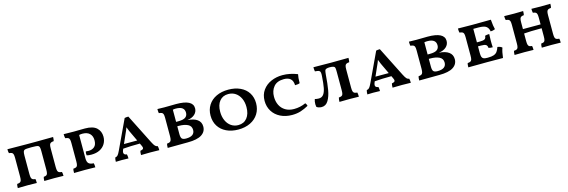

<svg xmlns="http://www.w3.org/2000/svg" viewBox="31 -1452 7120 2406"><g transform="rotate(-15 3591.0 -249.0)"><path d="M75 -50Q100 -52 112 -58.5Q124 -65 129 -81Q134 -97 134 -131V-371Q134 -404 129 -419.5Q124 -435 112.5 -441Q101 -447 75 -450Q69 -471 69 -502Q131 -500 305 -500H428Q590 -500 662 -502Q662 -470 656 -450Q631 -448 618.5 -441.5Q606 -435 601 -419.5Q596 -404 596 -371V-131Q596 -98 601 -81.5Q606 -65 618.5 -58.5Q631 -52 656 -50Q662 -32 662 2Q596 0 541 0Q481 0 413 2Q413 -33 420 -50Q443 -52 454 -58.5Q465 -65 469.5 -81Q474 -97 474 -131V-369Q474 -403 469.5 -419Q465 -435 452 -441Q435 -448 365 -448Q295 -448 278 -441Q265 -436 260 -419.5Q255 -403 255 -369V-131Q255 -98 260 -81.5Q265 -65 277 -58.5Q289 -52 312 -50Q316 -34 316 2Q256 0 200 0Q137 0 69 2Q69 -32 75 -50Z M1153 -329Q1153 -383 1121 -415Q1089 -447 1026 -447Q1005 -447 984 -442V-140Q984 -93 1003 -73.5Q1022 -54 1069 -52Q1075 -34 1075 2Q1015 0 942 0Q859 0 799 2Q799 -36 804 -52Q829 -54 841.5 -60Q854 -66 859 -82.5Q864 -99 864 -132V-370Q864 -402 859 -417.5Q854 -433 842 -439Q830 -445 805 -448Q799 -471 799 -502Q899 -500 932 -500Q970 -500 994 -501L1075 -502Q1178 -502 1225.5 -458Q1273 -414 1273 -343Q1273 -293 1249 -252Q1225 -211 1179.5 -187.5Q1134 -164 1070 -164Q1031 -164 1009 -171Q1007 -179 1007 -193Q1007 -211 1012 -221Q1025 -219 1048 -219Q1094 -219 1123.5 -245Q1153 -271 1153 -329Z M1905 2Q1880 0 1790 0Q1692 0 1668 2Q1668 -35 1674 -52Q1696 -56 1705.5 -62Q1715 -68 1715 -80Q1715 -89 1707 -107L1691 -141Q1562 -141 1473 -133L1467 -119Q1459 -100 1459 -86Q1459 -56 1499 -52Q1505 -30 1505 2Q1467 0 1416 0Q1373 0 1341 2Q1341 -28 1348 -52Q1369 -55 1382 -69.5Q1395 -84 1415 -127L1590 -500Q1611 -505 1639 -505L1831 -124Q1853 -81 1866.5 -67.5Q1880 -54 1899 -52Q1905 -33 1905 2ZM1669 -187 1618 -295Q1615 -301 1602.5 -328Q1590 -355 1581 -382Q1571 -351 1546 -298L1497 -187Z M2514 -142Q2514 -75 2455.5 -37.5Q2397 0 2276 0Q2140 0 2014 2Q2014 -36 2020 -52Q2044 -54 2056.5 -60.5Q2069 -67 2074.5 -83.5Q2080 -100 2080 -133V-370Q2080 -402 2075 -417.5Q2070 -433 2057.5 -439Q2045 -445 2019 -448Q2015 -468 2015 -502Q2059 -500 2107 -500L2190 -501Q2217 -502 2257 -502Q2474 -502 2474 -390Q2474 -343 2439 -311Q2404 -279 2342 -271Q2424 -266 2469 -233.5Q2514 -201 2514 -142ZM2239 -448Q2219 -448 2200 -444V-286H2229Q2294 -286 2322 -306.5Q2350 -327 2350 -366Q2350 -448 2239 -448ZM2380 -134Q2380 -185 2335.5 -207Q2291 -229 2220 -229H2200V-128Q2200 -82 2215 -67Q2230 -52 2268 -52Q2324 -52 2352 -73Q2380 -94 2380 -134Z M2637 -249Q2637 -326 2674 -384.5Q2711 -443 2778.5 -475Q2846 -507 2935 -507Q3022 -507 3089 -476Q3156 -445 3192.5 -387.5Q3229 -330 3229 -253Q3229 -176 3192 -116.5Q3155 -57 3087.5 -24Q3020 9 2931 9Q2843 9 2776.5 -23Q2710 -55 2673.5 -113Q2637 -171 2637 -249ZM3100 -238Q3100 -302 3077 -351Q3054 -400 3013.5 -427Q2973 -454 2920 -454Q2848 -454 2807 -403.5Q2766 -353 2766 -265Q2766 -201 2788.5 -151Q2811 -101 2851.5 -73Q2892 -45 2944 -45Q3017 -45 3058.5 -97Q3100 -149 3100 -238Z M3821 -354Q3802 -344 3759 -344Q3757 -402 3727 -428Q3697 -454 3642 -454Q3553 -454 3509.5 -402Q3466 -350 3466 -272Q3466 -211 3489.5 -163Q3513 -115 3559.5 -87Q3606 -59 3671 -59Q3751 -59 3823 -92Q3830 -86 3835.5 -75.5Q3841 -65 3843 -54Q3791 -25 3741 -9Q3691 7 3628 7Q3544 7 3478 -26Q3412 -59 3375.5 -118Q3339 -177 3339 -252Q3339 -333 3380.5 -390.5Q3422 -448 3490 -477.5Q3558 -507 3637 -507Q3733 -507 3831 -468Q3821 -426 3821 -354Z M3946 -13Q3942 -33 3942 -47Q3942 -85 3953 -113Q3975 -106 4004 -106Q4043 -106 4065 -134.5Q4087 -163 4097.5 -217.5Q4108 -272 4114 -367Q4115 -377 4115 -392Q4115 -414 4109.5 -425Q4104 -436 4089.5 -440.5Q4075 -445 4044 -447Q4039 -472 4039 -502Q4121 -500 4267 -500Q4424 -500 4494 -502Q4494 -465 4489 -447Q4464 -445 4451.5 -438.5Q4439 -432 4434 -416.5Q4429 -401 4429 -368V-134Q4429 -101 4434 -84.5Q4439 -68 4451.5 -61.5Q4464 -55 4489 -53Q4494 -31 4494 2Q4432 0 4374 0Q4312 0 4242 2Q4242 -12 4244 -27.5Q4246 -43 4249 -53Q4274 -55 4286 -61.5Q4298 -68 4302.5 -84Q4307 -100 4307 -134V-368Q4307 -407 4303.5 -422Q4300 -437 4286 -442Q4270 -449 4235 -449Q4207 -449 4190 -442Q4177 -437 4173 -424Q4169 -411 4165 -368Q4157 -256 4143.5 -177.5Q4130 -99 4098.5 -46Q4067 7 4012 7Q3991 7 3973 1Q3955 -5 3946 -13Z M5168 2Q5143 0 5053 0Q4955 0 4931 2Q4931 -35 4937 -52Q4959 -56 4968.5 -62Q4978 -68 4978 -80Q4978 -89 4970 -107L4954 -141Q4825 -141 4736 -133L4730 -119Q4722 -100 4722 -86Q4722 -56 4762 -52Q4768 -30 4768 2Q4730 0 4679 0Q4636 0 4604 2Q4604 -28 4611 -52Q4632 -55 4645 -69.5Q4658 -84 4678 -127L4853 -500Q4874 -505 4902 -505L5094 -124Q5116 -81 5129.5 -67.5Q5143 -54 5162 -52Q5168 -33 5168 2ZM4932 -187 4881 -295Q4878 -301 4865.5 -328Q4853 -355 4844 -382Q4834 -351 4809 -298L4760 -187Z M5777 -142Q5777 -75 5718.5 -37.5Q5660 0 5539 0Q5403 0 5277 2Q5277 -36 5283 -52Q5307 -54 5319.5 -60.5Q5332 -67 5337.5 -83.5Q5343 -100 5343 -133V-370Q5343 -402 5338 -417.5Q5333 -433 5320.5 -439Q5308 -445 5282 -448Q5278 -468 5278 -502Q5322 -500 5370 -500L5453 -501Q5480 -502 5520 -502Q5737 -502 5737 -390Q5737 -343 5702 -311Q5667 -279 5605 -271Q5687 -266 5732 -233.5Q5777 -201 5777 -142ZM5502 -448Q5482 -448 5463 -444V-286H5492Q5557 -286 5585 -306.5Q5613 -327 5613 -366Q5613 -448 5502 -448ZM5643 -134Q5643 -185 5598.5 -207Q5554 -229 5483 -229H5463V-128Q5463 -82 5478 -67Q5493 -52 5531 -52Q5587 -52 5615 -73Q5643 -94 5643 -134Z M6391 -127Q6373 -80 6364 1L6159 0Q6000 0 5914 2Q5914 -36 5920 -52Q5945 -54 5957 -60.5Q5969 -67 5974 -83Q5979 -99 5979 -133V-370Q5979 -402 5974 -417.5Q5969 -433 5956.5 -439Q5944 -445 5919 -448Q5914 -467 5914 -502Q5998 -500 6098 -500Q6267 -500 6341 -502Q6348 -414 6360 -374Q6332 -361 6301 -361Q6295 -404 6266.5 -426Q6238 -448 6166 -448H6099V-273H6138Q6184 -273 6201.5 -284.5Q6219 -296 6219 -326Q6243 -334 6275 -334Q6272 -298 6272 -249Q6272 -195 6275 -162Q6240 -162 6221 -169Q6219 -199 6201.5 -210Q6184 -221 6138 -221H6099V-136Q6099 -102 6105 -84.5Q6111 -67 6127 -59.5Q6143 -52 6174 -52H6183Q6232 -52 6260 -62Q6288 -72 6303.5 -92.5Q6319 -113 6332 -151Q6373 -145 6391 -127Z M7108 -50Q7113 -35 7113 2Q7051 0 6993 0Q6935 0 6867 2Q6867 -33 6874 -50Q6897 -52 6908 -58Q6919 -64 6923.5 -80.5Q6928 -97 6928 -130V-234Q6770 -234 6699 -227V-130Q6699 -97 6704 -80.5Q6709 -64 6720.5 -58Q6732 -52 6755 -50Q6760 -30 6760 2Q6698 0 6644 0Q6582 0 6514 2Q6514 -32 6520 -50Q6545 -52 6557 -58Q6569 -64 6574 -80.5Q6579 -97 6579 -130V-372Q6579 -404 6574 -419.5Q6569 -435 6557 -441Q6545 -447 6520 -450Q6514 -471 6514 -502Q6576 -500 6641 -500Q6692 -500 6760 -502Q6760 -467 6755 -450Q6731 -448 6719.5 -441Q6708 -434 6703.5 -418Q6699 -402 6699 -370V-284H6928V-370Q6928 -402 6923.5 -418Q6919 -434 6907.5 -440.5Q6896 -447 6872 -450Q6867 -473 6867 -502Q6929 -500 6990 -500Q7043 -500 7113 -502Q7113 -467 7107 -450Q7082 -448 7070 -441.5Q7058 -435 7053 -419.5Q7048 -404 7048 -372V-130Q7048 -97 7053 -80.5Q7058 -64 7070.5 -58Q7083 -52 7108 -50Z"/></g></svg>

Font: Vollkorn SC SemiBold
Style: Regular
Weight: 600
Designer: Friedrich Althausen
Foundry: Friedrich Althausen
Version: Version 4.015